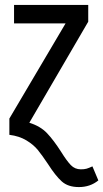

<svg xmlns="http://www.w3.org/2000/svg" viewBox="-20 -547 419 779"><path d="M175 119Q151 83 133.5 61.5Q116 40 87 22.5Q58 5 18 0V-66L246 -452H37V-527H338V-459L99 -49Q144 -35 171 -6.5Q198 22 228 69Q251 106 267.5 123Q284 140 308 140Q322 140 331 137.5Q340 135 355 128L379 185Q346 212 300 212Q256 212 230.5 189Q205 166 175 119Z"/></svg>

Font: Fira Sans Extra Condensed
Style: Regular
Weight: 400
Width: 1
Designer: Carrois Corporate & Edenspiekermann AG
Foundry: Carrois Corporate GbR & Edenspiekermann AG
Version: Version 4.203